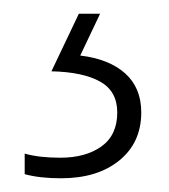

<svg xmlns="http://www.w3.org/2000/svg" viewBox="-20 -20 247 280"><path d="M186 144Q186 188 154 214Q122 240 69 240Q38 240 16 234V204Q37 210 68 210Q105 210 128 193.5Q151 177 151 144Q151 113 126 99Q101 85 55 84L95 0H126L97 61Q139 66 162.5 87Q186 108 186 144Z"/></svg>

Font: Noto Sans Armenian SemiCondensed ExtraLight
Style: Regular
Weight: 200
Width: 4
Designer: Monotype Design Team
Foundry: Monotype Imaging Inc.
Version: Version 2.008; ttfautohint (v1.8.4.7-5d5b)